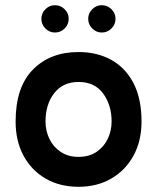

<svg xmlns="http://www.w3.org/2000/svg" viewBox="-20 -705 604 738"><path d="M282 13Q210 13 155.5 -18.5Q101 -50 70.5 -106.5Q40 -163 40 -238Q40 -370 106.5 -437.5Q173 -505 282 -505Q353 -505 407.5 -475Q462 -445 493 -385.5Q524 -326 524 -238Q524 -163 493 -106.5Q462 -50 407.5 -18.5Q353 13 282 13ZM282 -102Q323 -102 351.5 -121.5Q380 -141 394.5 -172Q409 -203 409 -238Q409 -301 376.5 -345.5Q344 -390 282 -390Q222 -390 188.5 -347Q155 -304 155 -238Q155 -202 170 -171Q185 -140 213.5 -121Q242 -102 282 -102ZM191 -580Q170 -580 154.5 -595.5Q139 -611 139 -633Q139 -654 154.5 -669.5Q170 -685 191 -685Q213 -685 228.5 -669.5Q244 -654 244 -633Q244 -611 228.5 -595.5Q213 -580 191 -580ZM371 -580Q350 -580 334.5 -595.5Q319 -611 319 -633Q319 -654 334.5 -669.5Q350 -685 371 -685Q393 -685 408.5 -669.5Q424 -654 424 -633Q424 -611 408.5 -595.5Q393 -580 371 -580Z"/></svg>

Font: Kulim Park
Style: Bold
Weight: 700
Designer: Noponies / Dale Sattler
Foundry: Noponies
Version: Version 1.000; ttfautohint (v1.8.3)